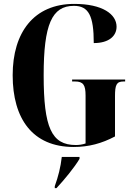

<svg xmlns="http://www.w3.org/2000/svg" viewBox="-20 -744 695 985"><path d="M358 10C435 10 502 -8 570 -44V-250C570 -308 577 -326 614 -326H622V-336H350V-326H365C407 -326 419 -308 419 -254V-8C402 -2 384 0 369 0C244 0 204 -90 204 -358C204 -618 246 -714 359 -714C435 -714 461 -663 461 -523C541 -523 578 -561 578 -607C578 -671 506 -724 361 -724C154 -724 45 -578 45 -358C45 -135 147 10 358 10ZM261 221H270C310 178 362 115 388 71V61H297C291 114 279 161 261 211Z"/></svg>

Font: Noto Serif Display Condensed Extra
Style: Regular
Weight: 800
Width: 3
Designer: Monotype Design Team
Foundry: Monotype Imaging Inc.
Version: Version 1.900